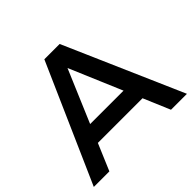

<svg xmlns="http://www.w3.org/2000/svg" viewBox="-168 -887 1073 1073"><g transform="rotate(-45 369.0 -350.0)"><path d="M191 -158 124 0H1L310 -700H431L737 0H611L544 -158ZM367 -574 235 -263H499Z"/></g></svg>

Font: Sapa
Style: Regular
Weight: 400
Version: Version 1.20 June 8, 2016